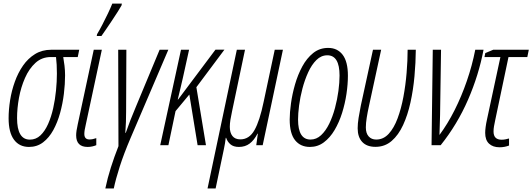

<svg xmlns="http://www.w3.org/2000/svg" viewBox="-20 -806 2956 1066"><path d="M141.1 9.8Q87.4 9.8 57.6 -30.5Q27.8 -70.8 27.8 -149.4Q27.8 -197.3 36.1 -249.8Q44.4 -302.2 62.3 -352.1Q80.1 -401.9 107.9 -441.9Q135.7 -481.9 174.8 -505.9Q213.9 -529.8 264.6 -529.8H419.9L411.6 -489.3H331.1Q335 -468.3 338.1 -441.4Q341.3 -414.6 341.3 -387.7Q341.3 -339.4 334.7 -285.2Q328.1 -231 313.7 -178.7Q299.3 -126.5 275.9 -83.7Q252.4 -41 219 -15.6Q185.5 9.8 141.1 9.8ZM146 -30.8Q179.7 -30.8 204.6 -54.4Q229.5 -78.1 247.1 -117.7Q264.6 -157.2 275.4 -205.6Q286.1 -253.9 291 -303.7Q295.9 -353.5 295.9 -397Q295.9 -449.7 291 -489.3H262.2Q212.4 -489.3 177 -457Q141.6 -424.8 118.9 -373.3Q96.2 -321.8 85.4 -262.9Q74.7 -204.1 74.7 -150.4Q74.7 -30.8 146 -30.8Z M466.8 9.8Q402.8 9.8 402.8 -54.7Q402.8 -76.7 411.6 -115.7L500.5 -529.8H545.4L456.1 -113.3Q448.2 -81.1 448.2 -62.5Q448.2 -31.7 476.6 -31.7Q494.6 -31.7 514.6 -39.1V0Q504.4 4.4 491.9 7.1Q479.5 9.8 466.8 9.8ZM517.1 -606 519 -616.2Q531.7 -637.2 548.1 -668.7Q564.5 -700.2 579.6 -731.9Q594.7 -763.7 603.5 -786.1H656.7L654.8 -775.9Q648.4 -764.2 633.8 -741Q619.1 -717.8 601.3 -691.2Q583.5 -664.6 567.6 -641.4Q551.8 -618.2 543 -606Z M564.9 240.2Q576.7 183.1 595.5 124Q614.3 64.9 637.7 5.4L636.2 -529.8H681.6L680.2 -187Q680.2 -160.6 679.2 -128.9Q678.2 -97.2 675.8 -68.4H678.2Q690.4 -103.5 703.9 -138.4Q717.3 -173.3 736.3 -217.8L866.2 -529.8H914.6L705.1 -40Q667.5 47.9 644.8 118.9Q622.1 189.9 611.8 240.2Z M869.6 0 984.9 -529.8H1029.8L995.1 -372.6Q988.3 -344.7 981.2 -313Q974.1 -281.2 966.8 -253.4H968.8L1176.3 -530.3H1226.1L1070.3 -321.8L1123.5 0H1077.1L1031.2 -281.2L954.6 -189L915 0Z M1132.3 240.2 1294.9 -529.8H1340.3L1268.6 -189Q1262.7 -162.6 1259.3 -140.9Q1255.9 -119.1 1255.9 -101.6Q1255.9 -69.3 1270.5 -50.8Q1285.2 -32.2 1314.5 -32.2Q1363.8 -32.2 1392.8 -83.5Q1421.9 -134.8 1443.8 -240.7L1505.4 -529.8H1550.8L1438.5 0H1402.8L1411.6 -64H1409.7Q1391.1 -27.8 1366.2 -9Q1341.3 9.8 1306.6 9.8Q1275.9 9.8 1259 -5.1Q1242.2 -20 1235.4 -41H1233.4Q1231.9 -24.9 1229 -9.5Q1226.1 5.9 1223.1 21.5L1177.2 240.2Z M1700.7 9.8Q1648.4 9.8 1618.4 -27.3Q1588.4 -64.5 1588.4 -142.6Q1588.4 -180.7 1595.5 -231.9Q1602.5 -283.2 1617.9 -336.9Q1633.3 -390.6 1658.2 -436.8Q1683.1 -482.9 1718.8 -511.5Q1754.4 -540 1802.2 -540Q1853.5 -540 1882.6 -501.7Q1911.6 -463.4 1911.6 -385.7Q1911.6 -338.4 1903.6 -284.4Q1895.5 -230.5 1879.2 -178.5Q1862.8 -126.5 1837.6 -84Q1812.5 -41.5 1778.3 -15.9Q1744.1 9.8 1700.7 9.8ZM1704.1 -31.2Q1736.8 -31.2 1762.7 -55.4Q1788.6 -79.6 1807.9 -119.1Q1827.1 -158.7 1839.8 -206.1Q1852.5 -253.4 1858.9 -300.8Q1865.2 -348.1 1865.2 -386.7Q1865.2 -499 1797.4 -499Q1763.2 -499 1736.8 -472.9Q1710.4 -446.8 1691.2 -404.8Q1671.9 -362.8 1659.2 -314.5Q1646.5 -266.1 1640.6 -220.5Q1634.8 -174.8 1634.8 -142.6Q1634.8 -31.2 1704.1 -31.2Z M2064.5 9.3Q2016.6 9.3 1991.2 -17.8Q1965.8 -44.9 1965.8 -93.8Q1965.8 -119.6 1970.9 -151.6Q1976.1 -183.6 1983.4 -220.2L2050.8 -529.8H2096.2L2028.3 -216.3Q2021 -183.6 2016.1 -152.8Q2011.2 -122.1 2011.2 -98.6Q2011.2 -65.9 2026.9 -48.6Q2042.5 -31.2 2068.8 -31.2Q2108.9 -31.2 2138.2 -63.2Q2167.5 -95.2 2187.5 -148.9Q2207.5 -202.6 2219.7 -268.1Q2231.9 -333.5 2237.5 -401.6Q2243.2 -469.7 2243.2 -529.8H2288.6Q2288.1 -458.5 2281.2 -382.8Q2274.4 -307.1 2259 -237.3Q2243.7 -167.5 2218 -111.8Q2192.4 -56.2 2154.5 -23.4Q2116.7 9.3 2064.5 9.3Z M2376 0 2382.8 -529.8H2428.7L2423.3 -167.5Q2422.4 -137.7 2421.6 -110.1Q2420.9 -82.5 2419.9 -56.6Q2465.3 -117.7 2503.9 -194.3Q2542.5 -271 2572 -356.7Q2601.6 -442.4 2618.7 -529.8H2664.6Q2638.2 -389.6 2578.6 -252.4Q2519 -115.2 2426.8 0Z M2753.4 11.7Q2716.8 11.7 2695.3 -8.3Q2673.8 -28.3 2673.8 -68.4Q2673.8 -82 2676.3 -101.1Q2678.7 -120.1 2684.6 -146.5L2758.3 -489.3H2669.9L2674.3 -511.2L2718.3 -529.8H2916L2907.7 -489.3H2803.2L2729.5 -139.2Q2725.1 -119.1 2722.7 -104.7Q2720.2 -90.3 2720.2 -75.7Q2720.2 -30.3 2765.1 -30.3Q2776.9 -30.3 2786.9 -32.5Q2796.9 -34.7 2806.2 -37.1V2Q2795.4 6.3 2782 9Q2768.6 11.7 2753.4 11.7Z"/></svg>

Font: Open Sans Condensed Light
Style: Italic
Weight: 300
Width: 3
Italic angle: -12°
Designer: Monotype Design Team
Foundry: Monotype Imaging Inc.
Version: Version 3.000; ttfautohint (v1.8.4)